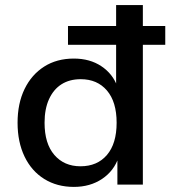

<svg xmlns="http://www.w3.org/2000/svg" viewBox="-20 -725 669 754"><path d="M270 9Q204 9 154 -22Q104 -53 76.5 -110Q49 -167 49 -243Q49 -319 76.5 -375.5Q104 -432 153.5 -463.5Q203 -495 270 -495Q333 -495 378 -465Q423 -435 441 -385H436V-549H247V-623H436V-705H541V-623H629V-549H541V0H441V-108H446Q428 -54 381 -22.5Q334 9 270 9ZM296 -72Q362 -72 400 -116.5Q438 -161 438 -243Q438 -325 400 -369.5Q362 -414 297 -414Q253 -414 221.5 -394Q190 -374 172.5 -335.5Q155 -297 155 -243Q155 -161 193.5 -116.5Q232 -72 296 -72Z"/></svg>

Font: NunitoSans_10ptSemiBold
Style: Regular
Weight: 600
Designer: Vernon Adams
Foundry: Vernon Adams
Version: Version 3.101;gftools[0.9.27]